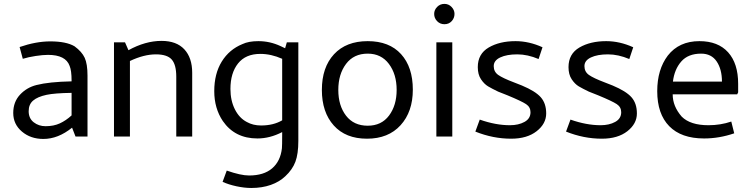

<svg xmlns="http://www.w3.org/2000/svg" viewBox="-20 -696 3829 979"><path d="M96.2 -396.2 80 -456.2Q163.8 -485 236.2 -485Q317.5 -485 360 -460Q397.5 -432.5 411.9 -401.2Q426.2 -370 426.2 -310V0H365L347.5 -45Q276.2 12.5 201.2 12.5Q136.2 12.5 91.9 -25Q47.5 -62.5 47.5 -120Q47.5 -176.2 81.9 -213.1Q116.2 -250 166.2 -262.5Q230 -278.8 345 -281.2V-285Q345 -336.2 335 -360Q315 -416.2 225 -416.2Q198.8 -416.2 161.9 -410.6Q125 -405 96.2 -396.2ZM345 -107.5V-222.5Q258.8 -221.2 217.5 -212.5Q171.2 -202.5 148.8 -183.1Q126.2 -163.8 126.2 -128.8Q126.2 -92.5 151.9 -72.5Q177.5 -52.5 212.5 -52.5Q253.8 -52.5 285 -66.9Q316.2 -81.2 345 -107.5Z M775 -418.8Q713.8 -418.8 642.5 -385V0H561.2V-480H617.5L635 -440Q721.2 -487.5 803.8 -487.5Q880 -487.5 920 -444.4Q960 -401.2 960 -325V0H878.8V-305Q878.8 -366.2 855.6 -392.5Q832.5 -418.8 775 -418.8Z M1292.5 10Q1177.5 10 1116.2 -78.8Q1072.5 -143.8 1072.5 -231.2Q1072.5 -320 1110.6 -381.9Q1148.8 -443.8 1216.2 -471.2Q1247.5 -486.2 1297.5 -486.2Q1356.2 -486.2 1410 -461.2L1433.8 -450L1442.5 -480H1501.2V22.5Q1501.2 88.8 1486.2 128.8Q1471.2 168.8 1435 202.5Q1405 231.2 1360.6 246.9Q1316.2 262.5 1261.2 262.5Q1226.2 262.5 1185.6 253.8Q1145 245 1115 231.2L1136.2 173.8Q1207.5 198.8 1250 198.8Q1325 198.8 1367.5 162.5Q1410 126.2 1417.5 60Q1418.8 46.2 1418.8 -10V-22.5Q1356.2 10 1292.5 10ZM1418.8 -82.5V-396.2Q1362.5 -421.2 1307.5 -421.2Q1232.5 -421.2 1193.8 -372.5Q1155 -323.8 1155 -242.5Q1155 -183.8 1177.5 -138.8Q1200 -93.8 1238.8 -73.8Q1270 -56.2 1311.2 -56.2Q1373.8 -56.2 1418.8 -82.5Z M1621.2 -237.5Q1621.2 -352.5 1683.1 -419.4Q1745 -486.2 1855 -486.2Q1965 -486.2 2025 -420Q2085 -353.8 2085 -238.8Q2085 -126.2 2022.5 -57.5Q1960 11.2 1851.2 11.2Q1742.5 11.2 1681.9 -56.2Q1621.2 -123.8 1621.2 -237.5ZM1705 -237.5Q1705 -157.5 1744.4 -106.2Q1783.8 -55 1855 -55Q1925 -55 1963.8 -106.9Q2002.5 -158.8 2002.5 -237.5Q2002.5 -317.5 1963.1 -370Q1923.8 -422.5 1855 -422.5Q1783.8 -422.5 1744.4 -370Q1705 -317.5 1705 -237.5Z M2193.8 -625Q2193.8 -645 2208.8 -660.6Q2223.8 -676.2 2246.2 -676.2Q2267.5 -676.2 2282.5 -660.6Q2297.5 -645 2297.5 -625Q2297.5 -603.8 2283.1 -588.1Q2268.8 -572.5 2246.2 -572.5Q2223.8 -572.5 2208.8 -588.1Q2193.8 -603.8 2193.8 -625ZM2286.2 0H2205V-480H2286.2Z M2685 -123.8Q2685 -150 2662.5 -165Q2640 -180 2567.5 -210L2520 -228.8Q2488.8 -243.8 2468.8 -255.6Q2448.8 -267.5 2432.5 -291.9Q2416.2 -316.2 2416.2 -353.8Q2416.2 -421.2 2471.9 -453.8Q2527.5 -486.2 2608.8 -486.2Q2677.5 -486.2 2746.2 -455L2726.2 -395Q2670 -418.8 2617.5 -418.8Q2563.8 -418.8 2530.6 -403.1Q2497.5 -387.5 2497.5 -358.8Q2497.5 -330 2520.6 -313.8Q2543.8 -297.5 2600 -276.2L2641.2 -260Q2710 -231.2 2737.5 -200Q2765 -168.8 2765 -117.5Q2765 -65 2716.2 -26.9Q2667.5 11.2 2586.2 11.2Q2493.8 11.2 2403.8 -25L2426.2 -86.2Q2507.5 -57.5 2580 -57.5Q2623.8 -57.5 2654.4 -74.4Q2685 -91.2 2685 -123.8Z M3147.5 -123.8Q3147.5 -150 3125 -165Q3102.5 -180 3030 -210L2982.5 -228.8Q2951.2 -243.8 2931.2 -255.6Q2911.2 -267.5 2895 -291.9Q2878.8 -316.2 2878.8 -353.8Q2878.8 -421.2 2934.4 -453.8Q2990 -486.2 3071.2 -486.2Q3140 -486.2 3208.8 -455L3188.8 -395Q3132.5 -418.8 3080 -418.8Q3026.2 -418.8 2993.1 -403.1Q2960 -387.5 2960 -358.8Q2960 -330 2983.1 -313.8Q3006.2 -297.5 3062.5 -276.2L3103.8 -260Q3172.5 -231.2 3200 -200Q3227.5 -168.8 3227.5 -117.5Q3227.5 -65 3178.8 -26.9Q3130 11.2 3048.8 11.2Q2956.2 11.2 2866.2 -25L2888.8 -86.2Q2970 -57.5 3042.5 -57.5Q3086.2 -57.5 3116.9 -74.4Q3147.5 -91.2 3147.5 -123.8Z M3743.8 -268.8V-225L3738.8 -215H3410Q3410 -153.8 3456.2 -101.2Q3500 -57.5 3592.5 -57.5Q3653.8 -57.5 3708.8 -76.2L3723.8 -16.2Q3647.5 10 3570 10Q3453.8 10 3392.5 -52.5Q3331.2 -115 3331.2 -231.2Q3331.2 -341.2 3385 -412.5Q3442.5 -486.2 3546.2 -486.2Q3641.2 -486.2 3692.5 -429.4Q3743.8 -372.5 3743.8 -268.8ZM3555 -422.5Q3488.8 -422.5 3453.8 -382.5Q3418.8 -342.5 3411.2 -280H3661.2Q3661.2 -342.5 3634.4 -382.5Q3607.5 -422.5 3555 -422.5Z"/></svg>

Font: Cambay
Style: Regular
Weight: 400
Designer: Pooja Saxena
Foundry: Pooja Saxena
Version: Version 1.181;PS 001.181;hotconv 1.0.70;makeotf.lib2.5.58329